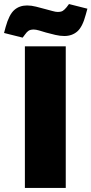

<svg xmlns="http://www.w3.org/2000/svg" viewBox="-62 -929 452 949"><path d="M61 0V-700H263V0ZM50 -743 -42 -766 -34 -796Q-17 -857 8.5 -879.5Q34 -902 72 -902Q93 -902 116.5 -896Q140 -890 162 -884Q182 -879 197.5 -874.5Q213 -870 223 -870Q240 -870 248.5 -875.5Q257 -881 267 -893L279 -909L370 -886L362 -857Q346 -796 320 -773.5Q294 -751 256 -751Q235 -751 211.5 -756.5Q188 -762 166 -768Q147 -774 131 -778.5Q115 -783 105 -783Q89 -783 80 -777.5Q71 -772 62 -759Z"/></svg>

Font: REM ExtraBold
Style: Regular
Weight: 800
Designer: Octavio Pardo
Foundry: Ashler Design
Version: Version 1.005;gftools[0.9.28]